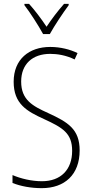

<svg xmlns="http://www.w3.org/2000/svg" viewBox="-20 -968 479 998"><path d="M204 -791H239C264 -836 306 -899 337 -941V-948H313C278 -908 250 -871 222 -829C195 -870 160 -916 131 -948H107V-941C135 -905 179 -837 204 -791ZM394 -186C394 -297 333 -333 231 -380C149 -417 90 -449 90 -544C90 -635 149 -688 241 -688C278 -688 323 -681 368 -659L383 -692C345 -711 294 -724 241 -724C131 -724 51 -660 51 -543C51 -428 119 -390 209 -349C307 -304 355 -275 355 -184C355 -86 296 -26 198 -26C143 -26 87 -40 45 -58V-17C87 0 141 10 197 10C316 10 394 -60 394 -186Z"/></svg>

Font: Noto Sans Arabic UI Cn XLt
Style: Regular
Weight: 200
Width: 3
Designer: Monotype Design Team, Nadine Chahine and Nizar Qandah
Foundry: Monotype Imaging Inc.
Version: Version 2.010